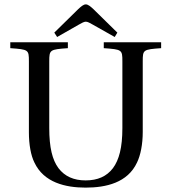

<svg xmlns="http://www.w3.org/2000/svg" viewBox="-20 -843 783 877"><path d="M228 -694 241 -674 341 -731C353 -738 364 -744 372 -744C380 -744 391 -738 403 -731L504 -674L516 -694L407 -801C395 -812 383 -823 372 -823C361 -823 350 -813 337 -801ZM27 -623C110 -617 112 -616 112 -563V-238C112 -183 121 -133 137 -101C180 -9 279 14 371 14C464 14 563 -8 606 -101C622 -134 632 -184 632 -240V-563C632 -616 634 -617 716 -623V-650H454V-623C537 -617 539 -616 539 -563V-258C539 -169 524 -113 496 -75C467 -37 426 -19 371 -19C317 -19 276 -37 247 -75C219 -113 205 -169 205 -258V-563C205 -616 208 -617 290 -623V-650H27Z"/></svg>

Font: erewhon
Style: Regular
Weight: 400
Version: Version 1.0.0